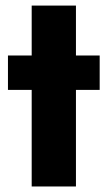

<svg xmlns="http://www.w3.org/2000/svg" viewBox="-20 -675 389 695"><path d="M94.7 -349.6H8.8V-474.1H94.7V-654.8H254.9V-474.1H340.8V-349.6H254.9V0H94.7Z"/></svg>

Font: Glacial Indifference
Style: Bold
Weight: 700
Designer: Alfredo Marco Pradil
Foundry: Alfredo Marco Pradil
Version: Version 1.312